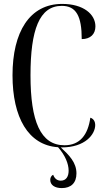

<svg xmlns="http://www.w3.org/2000/svg" viewBox="-20 -744 538 982"><path d="M295 10C416 10 467 -57 467 -105C467 -117 462 -136 442 -142C430 -55 389 -1 310 -1C187 -1 136 -124 136 -359C136 -591 181 -714 296 -714C370 -714 398 -661 398 -544C443 -544 468 -570 468 -609C468 -671 407 -724 298 -724C131 -724 44 -580 44 -359C44 -144 124 -1 277 9C313 50 331 93 331 129C331 159 318 180 291 180C272 180 259 169 252 150C241 155 237 166 237 176C237 203 261 218 296 218C343 218 371 192 371 143C371 87 334 50 291 10C292 10 294 10 295 10Z"/></svg>

Font: Noto Serif Display ExtraCondensed
Style: Regular
Weight: 400
Width: 2
Designer: Monotype Design Team
Foundry: Monotype Imaging Inc.
Version: Version 2.009